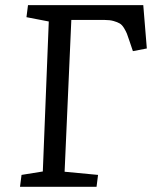

<svg xmlns="http://www.w3.org/2000/svg" viewBox="-20 -720 591 740"><path d="M229 -58.1 357.9 -45.9 352.1 0H57.1L63 -45.9L145 -59.1L168 -637.2L82 -653.8L87.9 -700.2H532.2L545.9 -533.2L492.2 -522.9L479 -562Q472.7 -581.5 469 -590.6Q465.3 -599.6 457.8 -612.1Q450.2 -624.5 441.4 -629.6Q432.6 -634.8 418.2 -638.9Q403.8 -643.1 383.8 -643.1H254.9Z"/></svg>

Font: Literata Book
Style: Italic
Weight: 400
Italic angle: -3°
Designer: Latin by Veronika Burian and Jose Scaglione. Greek by Irene Vlachou. Cyrillic by Vera Evstafieva
Foundry: TypeTogether
Version: Version 1.003;PS 001.003;hotconv 1.0.88;makeotf.lib2.5.64775